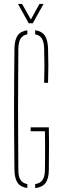

<svg xmlns="http://www.w3.org/2000/svg" viewBox="-20 -959 312 983"><path d="M120 3.5Q85.5 -1 70.2 -22.8Q55 -44.5 54 -88Q53 -171.5 52.5 -248.5Q52 -325.5 52 -400Q52 -474.5 52.5 -551.5Q53 -628.5 54 -712Q55 -755.5 70.5 -777.5Q86 -799.5 120 -804V-783.5Q96.5 -779 85.8 -761.8Q75 -744.5 74 -712Q73.5 -628.5 73 -551.5Q72.5 -474.5 72.5 -400Q72.5 -325.5 73 -248.5Q73.5 -171.5 74 -88Q74 -55.5 84.8 -38.2Q95.5 -21 120 -16.5ZM160 4V-16.5Q186 -20.5 197.8 -37.5Q209.5 -54.5 210 -88Q210.5 -123.5 210.8 -155.5Q211 -187.5 210.8 -219.5Q210.5 -251.5 210 -287H137V-307H230Q231 -272.5 231 -222Q231 -171.5 230 -88Q229.5 -44 213 -22Q196.5 0 160 4ZM206 -535Q207.5 -582.5 207.5 -623.8Q207.5 -665 206 -712Q205 -744.5 194.2 -761.8Q183.5 -779 160 -783.5V-804Q193.5 -799.5 209 -777.5Q224.5 -755.5 226 -712Q227.5 -665 227.5 -623.8Q227.5 -582.5 226 -535ZM127 -840 72 -939H93L138 -859L182 -939H203L148 -840Z"/></svg>

Font: Big Shoulders Stencil Display SC Thin
Style: Regular
Weight: 100
Designer: Patric King
Foundry: XO Type Co
Version: Version 2.001